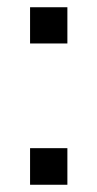

<svg xmlns="http://www.w3.org/2000/svg" viewBox="-20 -510 269 530"><path d="M63 -390V-490H166V-390ZM63 0V-101H166V0Z"/></svg>

Font: Nunito Sans 10pt SemiCondensed
Style: Regular
Weight: 400
Width: 4
Designer: Vernon Adams
Foundry: Vernon Adams
Version: Version 3.101;gftools[0.9.27]